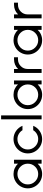

<svg xmlns="http://www.w3.org/2000/svg" viewBox="1332 -2108 786 3491"><g transform="rotate(-90 1725.5 -363.0)"><path d="M494.6 0V-71.8Q459 -33.2 410.2 -11.7Q361.3 9.8 306.6 9.8Q235.8 9.8 175.8 -25.1Q115.7 -60.1 80.8 -120.1Q45.9 -180.2 45.9 -251Q45.9 -321.3 80.8 -381.1Q115.7 -440.9 175.8 -475.8Q235.8 -510.7 306.6 -510.7Q361.3 -510.7 410.2 -489.3Q459 -467.8 494.6 -429.7V-501.5H566.4V0ZM494.6 -251Q494.6 -329.1 439.7 -384.3Q384.8 -439.5 306.6 -439.5Q228 -439.5 172.6 -384.3Q117.2 -329.1 117.2 -251Q117.2 -172.9 172.6 -117.4Q228 -62 306.6 -62Q384.8 -62 439.7 -117.2Q494.6 -172.4 494.6 -251Z M941.9 -62Q992.2 -62 1035.2 -86.7Q1078.1 -111.3 1103 -152.8H1183.1Q1153.8 -80.1 1088.1 -35.2Q1022.5 9.8 941.9 9.8Q871.1 9.8 811 -25.1Q751 -60.1 716.1 -120.1Q681.2 -180.2 681.2 -251Q681.2 -321.3 716.1 -381.1Q751 -440.9 811 -475.8Q871.1 -510.7 941.9 -510.7Q1022.5 -510.7 1088.1 -465.8Q1153.8 -420.9 1183.1 -348.1H1103Q1078.1 -389.6 1035.2 -414.6Q992.2 -439.5 941.9 -439.5Q863.3 -439.5 807.9 -384.3Q752.4 -329.1 752.4 -251Q752.4 -172.9 807.9 -117.4Q863.3 -62 941.9 -62Z M1300.3 0V-736.3H1372.1V0Z M1935.5 0V-71.8Q1899.9 -33.2 1851.1 -11.7Q1802.2 9.8 1747.6 9.8Q1676.8 9.8 1616.7 -25.1Q1556.6 -60.1 1521.7 -120.1Q1486.8 -180.2 1486.8 -251Q1486.8 -321.3 1521.7 -381.1Q1556.6 -440.9 1616.7 -475.8Q1676.8 -510.7 1747.6 -510.7Q1802.2 -510.7 1851.1 -489.3Q1899.9 -467.8 1935.5 -429.7V-501.5H2007.3V0ZM1935.5 -251Q1935.5 -329.1 1880.6 -384.3Q1825.7 -439.5 1747.6 -439.5Q1668.9 -439.5 1613.5 -384.3Q1558.1 -329.1 1558.1 -251Q1558.1 -172.9 1613.5 -117.4Q1668.9 -62 1747.6 -62Q1825.7 -62 1880.6 -117.2Q1935.5 -172.4 1935.5 -251Z M2144.5 0V-501.5H2216.3V-427.7Q2288.6 -501.5 2392.1 -501.5H2429.7V-429.7H2392.1Q2318.8 -429.7 2267.6 -378.4Q2216.3 -327.1 2216.3 -254.4V0Z M2927.7 0V-71.8Q2892.1 -33.2 2843.3 -11.7Q2794.4 9.8 2739.7 9.8Q2668.9 9.8 2608.9 -25.1Q2548.8 -60.1 2513.9 -120.1Q2479 -180.2 2479 -251Q2479 -321.3 2513.9 -381.1Q2548.8 -440.9 2608.9 -475.8Q2668.9 -510.7 2739.7 -510.7Q2794.4 -510.7 2843.3 -489.3Q2892.1 -467.8 2927.7 -429.7V-501.5H2999.5V0ZM2927.7 -251Q2927.7 -329.1 2872.8 -384.3Q2817.9 -439.5 2739.7 -439.5Q2661.1 -439.5 2605.7 -384.3Q2550.3 -329.1 2550.3 -251Q2550.3 -172.9 2605.7 -117.4Q2661.1 -62 2739.7 -62Q2817.9 -62 2872.8 -117.2Q2927.7 -172.4 2927.7 -251Z M3136.7 0V-501.5H3208.5V-427.7Q3280.8 -501.5 3384.3 -501.5H3421.9V-429.7H3384.3Q3311 -429.7 3259.8 -378.4Q3208.5 -327.1 3208.5 -254.4V0Z"/></g></svg>

Font: Basically A Sans Serif
Style: Regular
Weight: 400
Designer: Hyung-Suk Kim
Foundry: Mental Design
Version: 1.000